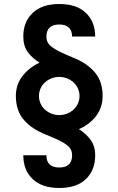

<svg xmlns="http://www.w3.org/2000/svg" viewBox="-20 -828 590 956"><path d="M275 108Q189 108 142.5 63.5Q96 19 96 -55H211Q211 6 275 6Q339 6 339 -55Q339 -70 333.5 -82Q328 -94 313.5 -105.5Q299 -117 273.5 -129.5Q248 -142 208 -158Q137 -186 98 -232Q59 -278 59 -350Q59 -407 91.5 -449Q124 -491 177 -516Q141 -538 118.5 -568.5Q96 -599 96 -646Q96 -719 142.5 -763.5Q189 -808 275 -808Q362 -808 408 -763.5Q454 -719 454 -646H339Q339 -675 323 -690.5Q307 -706 275 -706Q243 -706 227 -690.5Q211 -675 211 -646Q211 -631 216.5 -619Q222 -607 237 -595Q252 -583 277.5 -570.5Q303 -558 342 -542Q413 -514 452 -468Q491 -422 491 -350Q491 -293 458.5 -250.5Q426 -208 373 -185Q409 -162 431.5 -131Q454 -100 454 -55Q454 19 408 63.5Q362 108 275 108ZM275 -255Q296 -255 314.5 -262.5Q333 -270 346.5 -282.5Q360 -295 368 -312.5Q376 -330 376 -350Q376 -370 368 -387.5Q360 -405 346.5 -417.5Q333 -430 314.5 -437.5Q296 -445 275 -445Q254 -445 235.5 -437.5Q217 -430 203.5 -417.5Q190 -405 182 -387.5Q174 -370 174 -350Q174 -330 182 -312.5Q190 -295 203.5 -282.5Q217 -270 235.5 -262.5Q254 -255 275 -255Z"/></svg>

Font: Golos UI Medium
Style: Regular
Weight: 500
Designer: A.Korolkova, Vitaly Kuzmin
Foundry: ParaType Ltd
Version: Version 2.000